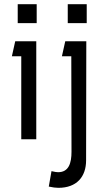

<svg xmlns="http://www.w3.org/2000/svg" viewBox="-20 -668 500 921"><path d="M65 -648V-557H156V-648ZM37 -398H82V0H154V-470H53ZM214 227C233 231 247 233 260 233C348 233 393 180 393 101L394 -470H293L277 -398H322L323 60C323 114 310 158 259 158C252 158 244 157 227 153ZM305 -557H396V-648H305Z"/></svg>

Font: Kreadon Medium
Style: Regular
Weight: 500
Designer: kohakuno
Foundry: StudioGnu
Version: Version 1.000;Glyphs 3.1.2 (3151)